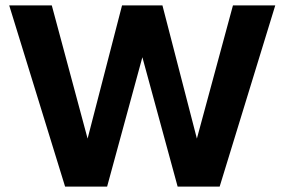

<svg xmlns="http://www.w3.org/2000/svg" viewBox="-20 -688 1050 708"><path d="M635 0 505 -477 375 0H220L14 -668H171L303 -177L430 -668H579L706 -177L839 -668H995L790 0Z"/></svg>

Font: Celebes
Style: Bold
Weight: 700
Designer: Anugrah Pasau
Foundry: Lafontype
Version: Version 1.000; ttfautohint (v1.8.4)